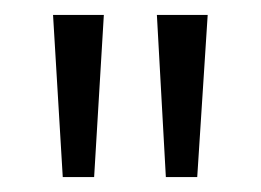

<svg xmlns="http://www.w3.org/2000/svg" viewBox="-20 -665 349 257"><path d="M190 -645H258L244 -428H202ZM51 -645H119L106 -428H64Z"/></svg>

Font: Mukta Mahee Light
Style: Regular
Weight: 300
Designer: Shuchita Grover, Noopur Datye, Girish Dalvi, Yashodeep Gholap
Foundry: Ek Type
Version: Version 2.538;PS 1.000;hotconv 16.6.51;makeotf.lib2.5.65220;